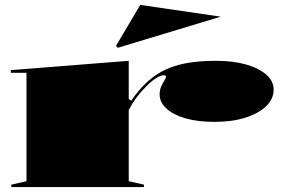

<svg xmlns="http://www.w3.org/2000/svg" viewBox="-20 -763 1144 783"><path d="M26 0V-10L88 -24V-466H24V-477L505 -515V-360L515 -352Q543 -393 572.5 -421.5Q602 -450 637 -470Q681 -494 735 -504.5Q789 -515 861 -515Q931 -515 983.5 -500Q1036 -485 1066 -458.5Q1096 -432 1096 -398Q1096 -359 1065 -329.5Q1034 -300 980 -283Q926 -266 855 -266Q786 -266 736 -280.5Q686 -295 658.5 -320.5Q631 -346 631 -378Q631 -396 637.5 -410.5Q644 -425 650.5 -435Q657 -445 657 -450Q657 -456 648 -456Q634 -456 613 -442Q592 -428 569 -403Q550 -384 533.5 -361Q517 -338 505 -314V-24L567 -10V0ZM460 -568 453 -576 552 -743 880 -695Z"/></svg>

Font: Kalnia Expanded SemiBold
Style: Regular
Weight: 600
Width: 7
Designer: Frida Medrano
Foundry: Frida Medrano
Version: Version 1.105